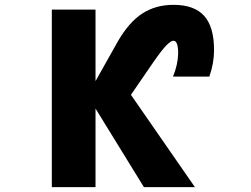

<svg xmlns="http://www.w3.org/2000/svg" viewBox="-20 -772 1040 794"><path d="M697.3 -603.5Q687.5 -603.5 669.4 -585.9Q651.4 -568.4 613.3 -513.7L521.5 -379.9L786.1 2H575.2L375 -323.2V2H194.3V-732.4H375V-436.5L467.8 -601.6Q513.7 -680.7 568.8 -716.3Q624 -752 697.3 -752Q783.2 -752 824.2 -706.5Q865.2 -661.1 865.2 -564.5Q865.2 -510.7 845.7 -455.1H695.3Q715.8 -504.9 716.8 -550.8Q716.8 -603.5 697.3 -603.5Z"/></svg>

Font: Gen Shin Gothic Monospace Heavy
Style: Bold
Weight: 800
Designer: [Source Han Sans]
Ryoko NISHIZUKA  (kana & ideographs); Paul D. Hunt (Latin, Greek & Cyrillic); Wenlong ZHANG  (bopomofo
Version: Version 1.002.20150607